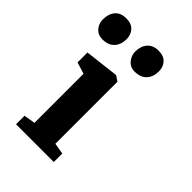

<svg xmlns="http://www.w3.org/2000/svg" viewBox="-209 -688 766 766"><g transform="rotate(45 173.5 -305.0)"><path d="M31 -483Q7 -483 -8 -500Q-23 -517 -23 -541Q-23 -572 -7 -591Q9 -610 41 -610Q70 -610 85 -593.5Q100 -577 100 -552Q100 -521 82.5 -502Q65 -483 31 -483ZM213 -483Q189 -483 174 -501Q159 -519 159 -541Q159 -572 175.5 -591Q192 -610 223 -610Q252 -610 267 -593.5Q282 -577 282 -552Q282 -521 264.5 -502Q247 -483 213 -483ZM28 0V-48L76 -56V-333L27 -348V-404L170 -421H172L194 -406V-56L241 -48V0Z"/></g></svg>

Font: Aikya
Style: Bold
Weight: 700
Designer: Neelakash Kshetrimayum (Latin subset based on Merriweather by Eben Sorkin)
Foundry: Brand New Type
Version: Version 1.00 b005